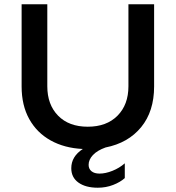

<svg xmlns="http://www.w3.org/2000/svg" viewBox="-20 -687 821 897"><path d="M473 2Q434 16 414 37.5Q394 59 394 83Q394 102 407.5 113Q421 124 445 124Q473 124 505.5 111Q538 98 563 76V145Q542 164 508.5 177Q475 190 437 190Q380 190 346.5 166Q313 142 313 99Q313 44 367 9Q281 5 216.5 -31Q152 -67 116.5 -131Q81 -195 81 -283V-667H201V-284Q201 -198 251.5 -146.5Q302 -95 390 -95Q478 -95 529 -146.5Q580 -198 580 -284V-667H700V-283Q700 -167 639.5 -93Q579 -19 473 2Z"/></svg>

Font: Madhuban Medium
Style: Regular
Weight: 500
Designer: jaikishan Patel
Foundry: MagicType
Version: Version 1.000